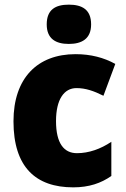

<svg xmlns="http://www.w3.org/2000/svg" viewBox="-20 -796 540 826"><path d="M276 -776C219 -776 181 -755 181 -691C181 -629 220 -607 276 -607C332 -607 372 -629 372 -691C372 -755 333 -776 276 -776ZM295 10C363 10 415 -8 459 -39V-186C413 -155 362 -137 311 -137C256 -137 221 -178 221 -275C221 -369 256 -417 309 -417C348 -417 383 -405 425 -384L476 -521C427 -548 371 -563 305 -563C141 -563 38 -460 38 -274C38 -77 134 10 295 10Z"/></svg>

Font: Noto Sans Georgian SemiCondensed Black
Style: Regular
Weight: 900
Width: 4
Designer: Monotype Design Team, Akaki Razmadze
Foundry: Google LLC
Version: Version 2.005